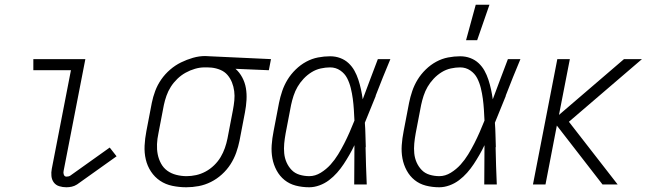

<svg xmlns="http://www.w3.org/2000/svg" viewBox="-20 -780 2790 812"><path d="M261 12Q245 12 230.5 7.5Q216 3 207.5 -8.5Q199 -20 197.5 -35.5Q196 -51 199 -66L280 -483H121V-530H341L249 -57Q247 -49 250 -41Q253 -33 261 -33Q265 -33 269.5 -34Q274 -35 277 -37L444 -156L473 -119L306 0Q295 7 283.5 9.5Q272 12 261 12Z M768 12Q738 12 709 6Q680 0 657 -15.5Q634 -31 618.5 -54.5Q603 -78 596.5 -106Q590 -134 591.5 -164Q593 -194 599 -225L622 -345Q627 -370 636.5 -395.5Q646 -421 662 -444Q678 -467 699.5 -485.5Q721 -504 745.5 -516Q770 -528 796 -535.5Q822 -543 848 -543Q853 -543 857.5 -542.5Q862 -542 867 -542L1126 -530L1117 -483L976 -489Q993 -474 1004.5 -452.5Q1016 -431 1020 -407Q1024 -383 1022.5 -357Q1021 -331 1016 -305L993 -185Q988 -160 979 -134.5Q970 -109 955 -85.5Q940 -62 918.5 -42.5Q897 -23 872 -10.5Q847 2 820.5 7Q794 12 768 12ZM769 -35Q789 -35 809.5 -39.5Q830 -44 849.5 -54.5Q869 -65 885.5 -81Q902 -97 913 -115.5Q924 -134 931 -154Q938 -174 942 -194L965 -314Q969 -335 971 -355Q973 -375 970.5 -394.5Q968 -414 961 -431.5Q954 -449 942 -463Q930 -477 912 -484.5Q894 -492 875 -494L858 -495H844Q825 -495 804.5 -489Q784 -483 765 -472.5Q746 -462 730 -446.5Q714 -431 702.5 -413Q691 -395 684 -375Q677 -355 673 -336L650 -216Q645 -193 644 -170.5Q643 -148 647 -127.5Q651 -107 661 -88.5Q671 -70 687.5 -58Q704 -46 725.5 -40.5Q747 -35 769 -35Z M1288 12Q1258 12 1231 5Q1204 -2 1183.5 -18.5Q1163 -35 1150 -59Q1137 -83 1132 -110Q1127 -137 1129 -166Q1131 -195 1137 -225L1160 -345Q1165 -370 1173.5 -395Q1182 -420 1196 -443Q1210 -466 1230.5 -486Q1251 -506 1275 -519Q1299 -532 1325 -537Q1351 -542 1376 -542Q1399 -542 1419 -534.5Q1439 -527 1454 -513Q1469 -499 1479 -481Q1489 -463 1495.5 -443Q1502 -423 1506.5 -402.5Q1511 -382 1514 -360Q1530 -403 1546 -445.5Q1562 -488 1578 -530H1631Q1615 -492 1599.5 -453.5Q1584 -415 1569 -376V-374Q1557 -346 1546 -317.5Q1535 -289 1523 -261Q1525 -235 1525.5 -209.5Q1526 -184 1527 -158L1526 -157Q1527 -117 1528 -78Q1529 -39 1531 0H1478Q1478 -41 1478.5 -82.5Q1479 -124 1479 -166Q1469 -145 1457.5 -125Q1446 -105 1433.5 -86Q1421 -67 1405.5 -49.5Q1390 -32 1371.5 -18Q1353 -4 1331 4Q1309 12 1288 12ZM1288 -35Q1313 -35 1336.5 -49.5Q1360 -64 1378 -84Q1396 -104 1410 -127Q1424 -150 1436 -173.5Q1448 -197 1458.5 -221Q1469 -245 1479 -270Q1478 -293 1476.5 -316.5Q1475 -340 1472 -362.5Q1469 -385 1463.5 -407.5Q1458 -430 1448 -449.5Q1438 -469 1419 -482Q1400 -495 1376 -495Q1357 -495 1336.5 -490.5Q1316 -486 1297.5 -474.5Q1279 -463 1264 -447Q1249 -431 1238.5 -413Q1228 -395 1221.5 -375Q1215 -355 1211 -336L1188 -216Q1184 -194 1182 -173Q1180 -152 1182 -131.5Q1184 -111 1192 -93Q1200 -75 1213.5 -61Q1227 -47 1247 -41Q1267 -35 1288 -35Z M1838 12Q1808 12 1781 5Q1754 -2 1733.5 -18.5Q1713 -35 1700 -59Q1687 -83 1682 -110Q1677 -137 1679 -166Q1681 -195 1687 -225L1710 -345Q1715 -370 1723.5 -395Q1732 -420 1746 -443Q1760 -466 1780.5 -486Q1801 -506 1825 -519Q1849 -532 1875 -537Q1901 -542 1926 -542Q1949 -542 1969 -534.5Q1989 -527 2004 -513Q2019 -499 2029 -481Q2039 -463 2045.5 -443Q2052 -423 2056.5 -402.5Q2061 -382 2064 -360Q2080 -403 2096 -445.5Q2112 -488 2128 -530H2181Q2165 -492 2149.5 -453.5Q2134 -415 2119 -376V-374Q2107 -346 2096 -317.5Q2085 -289 2073 -261Q2075 -235 2075.5 -209.5Q2076 -184 2077 -158L2076 -157Q2077 -117 2078 -78Q2079 -39 2081 0H2028Q2028 -41 2028.5 -82.5Q2029 -124 2029 -166Q2019 -145 2007.5 -125Q1996 -105 1983.5 -86Q1971 -67 1955.5 -49.5Q1940 -32 1921.5 -18Q1903 -4 1881 4Q1859 12 1838 12ZM1838 -35Q1863 -35 1886.5 -49.5Q1910 -64 1928 -84Q1946 -104 1960 -127Q1974 -150 1986 -173.5Q1998 -197 2008.5 -221Q2019 -245 2029 -270Q2028 -293 2026.5 -316.5Q2025 -340 2022 -362.5Q2019 -385 2013.5 -407.5Q2008 -430 1998 -449.5Q1988 -469 1969 -482Q1950 -495 1926 -495Q1907 -495 1886.5 -490.5Q1866 -486 1847.5 -474.5Q1829 -463 1814 -447Q1799 -431 1788.5 -413Q1778 -395 1771.5 -375Q1765 -355 1761 -336L1738 -216Q1734 -194 1732 -173Q1730 -152 1732 -131.5Q1734 -111 1742 -93Q1750 -75 1763.5 -61Q1777 -47 1797 -41Q1817 -35 1838 -35Z M1951 -610 1992 -760H2050L1998 -610Z M2592 0H2528L2335 -249L2287 0H2234L2337 -530H2390L2344 -294L2619 -530H2695L2386 -265Z"/></svg>

Font: Lode Dark
Style: Italic
Weight: 400
Italic angle: -11°
Monospace: yes
Designer: Belleve Invis
Foundry: Belleve Invis
Version: Version 29.2.0; ttfautohint (v1.8.3)